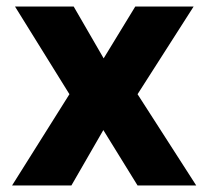

<svg xmlns="http://www.w3.org/2000/svg" viewBox="-20 -569 640 589"><path d="M17 0 193 -280 26 -549H206L298 -390L395 -549H574L402 -280L582 0H402L297 -170L199 0Z"/></svg>

Font: Noto Sans Mono ExtraBold
Style: Regular
Weight: 800
Designer: Monotype Design Team
Foundry: Monotype Imaging Inc.
Version: Version 2.014